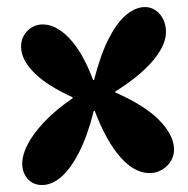

<svg xmlns="http://www.w3.org/2000/svg" viewBox="-53 -790 831 849"><g transform="rotate(-5 362.5 -365.5)"><path d="M109 7Q68 7 44 -19.5Q20 -46 20 -85Q20 -125 48.5 -172.5Q77 -220 132.5 -269.5Q188 -319 268 -364V-368Q162 -428 111 -487.5Q60 -547 60 -601Q60 -631 73.5 -653.5Q87 -676 109 -688.5Q131 -701 154 -701Q218 -701 274 -632Q330 -563 365 -436H369Q407 -544 448 -610Q489 -676 531 -707Q573 -738 613 -738Q640 -738 660.5 -724Q681 -710 693 -686Q705 -662 705 -631Q705 -569 640.5 -503Q576 -437 458 -377V-373Q581 -305 638 -237Q695 -169 695 -109Q695 -77 679 -53.5Q663 -30 638.5 -17Q614 -4 589 -4Q518 -4 459 -81Q400 -158 360 -300H356Q318 -191 275.5 -123.5Q233 -56 191 -24.5Q149 7 109 7Z"/></g></svg>

Font: DynaPuff Medium
Style: Regular
Weight: 500
Version: Version 2.000